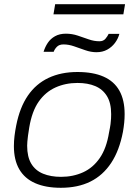

<svg xmlns="http://www.w3.org/2000/svg" viewBox="-20 -880 658 912"><path d="M269 12Q197 12 147 -10Q97 -32 71.5 -76Q46 -120 46 -186Q46 -210 49 -234.5Q52 -259 57 -284Q74 -370 112.5 -426Q151 -482 210.5 -510Q270 -538 348 -538Q422 -538 472 -516Q522 -494 547 -449.5Q572 -405 572 -338Q572 -318 570 -297.5Q568 -277 564 -254Q547 -165 508 -106Q469 -47 409.5 -17.5Q350 12 269 12ZM270 -40Q327 -40 374.5 -61.5Q422 -83 454 -129.5Q486 -176 498 -251Q503 -275 505 -290.5Q507 -306 507.5 -317.5Q508 -329 508 -338Q508 -391 488 -423.5Q468 -456 432.5 -471Q397 -486 348 -486Q291 -486 243.5 -464.5Q196 -443 164 -397.5Q132 -352 119 -275Q115 -252 113 -235.5Q111 -219 110 -208Q109 -197 109 -188Q109 -135 128.5 -102.5Q148 -70 184.5 -55Q221 -40 270 -40ZM187 -634Q194 -657 207 -676.5Q220 -696 241.5 -708Q263 -720 293 -720Q322 -720 349 -711Q376 -702 401.5 -693Q427 -684 452 -684Q471 -684 481 -696Q491 -708 496 -719H547Q541 -696 526 -676Q511 -656 489 -644Q467 -632 438 -632Q412 -632 385 -641.5Q358 -651 332 -660Q306 -669 282 -669Q261 -669 250 -657.5Q239 -646 235 -634ZM234 -812 242 -860H574L566 -812Z"/></svg>

Font: Archivo SemiExpanded ExtraLight
Style: Italic
Weight: 250
Width: 6
Italic angle: -10°
Designer: Hector Gatti
Foundry: Omnibus-Type
Version: Version 2.001